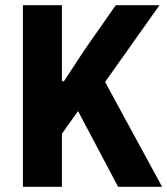

<svg xmlns="http://www.w3.org/2000/svg" viewBox="-20 -718 643 738"><path d="M280 -291 218 -204V0H68V-698H218V-406H226L302 -522L425 -698H593L384 -403L603 0H434Z"/></svg>

Font: iA Writer Quattro V
Style: Regular
Weight: 400
Designer: Mike Abbink, Paul van der Laan, Pieter van Rosmalen, Oliver Reichenstein
Foundry: Information Architects Inc.
Version: Version 2.000